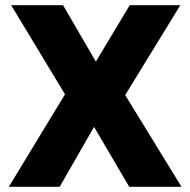

<svg xmlns="http://www.w3.org/2000/svg" viewBox="-20 -720 734 740"><path d="M14 0 230.5 -356.5 23 -700H223L349.5 -482.5L480 -700H675L462.5 -353.5L679.5 0H478L342.5 -231L210 0Z"/></svg>

Font: Geologica Thin Roman
Style: Bold
Weight: 700
Version: Version 1.010;gftools[0.9.28]